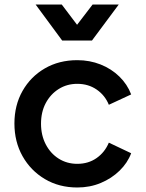

<svg xmlns="http://www.w3.org/2000/svg" viewBox="-20 -820 646 852"><path d="M323 12Q379 12 427 -8Q475 -28 510.5 -62.5Q546 -97 562 -140L463 -187Q445 -144 408.5 -118.5Q372 -93 323 -93Q277 -93 240.5 -116Q204 -139 183 -179.5Q162 -220 162 -271Q162 -323 183 -362.5Q204 -402 240.5 -425Q277 -448 323 -448Q372 -448 409 -422.5Q446 -397 463 -355L562 -401Q545 -446 509.5 -480.5Q474 -515 426 -534Q378 -553 323 -553Q242 -553 179 -516.5Q116 -480 80 -416.5Q44 -353 44 -272Q44 -191 80 -127Q116 -63 179 -25.5Q242 12 323 12ZM256 -640H388L507 -800H391L322 -710L254 -800H138Z"/></svg>

Font: Custom Plus Jakarta Sans SemiBold
Style: Regular
Weight: 600
Designer: Gumpita Rahayu & FullSphere
Foundry: Tokotype & FullSphere
Version: Version 1.001;hotconv 1.0.117;makeotfexe 2.5.65602